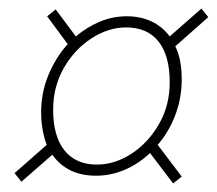

<svg xmlns="http://www.w3.org/2000/svg" viewBox="-20 -556 506 448"><path d="M30 -132 14 -152 89 -218Q83 -234 79.5 -253Q76 -272 76 -294Q76 -340 93 -381Q110 -422 138 -453L90 -518L110 -534L157 -471Q183 -493 213 -505.5Q243 -518 276 -518Q308 -518 333.5 -506Q359 -494 376 -471L450 -536L466 -516L389 -448Q397 -432 400.5 -412.5Q404 -393 404 -370Q404 -327 389 -287.5Q374 -248 348 -218L404 -144L384 -128L330 -199Q304 -174 271.5 -160Q239 -146 204 -146Q170 -146 144.5 -158.5Q119 -171 102 -195ZM206 -172Q248 -172 287 -197.5Q326 -223 351 -266.5Q376 -310 376 -364Q376 -426 350 -459Q324 -492 274 -492Q233 -492 193.5 -466.5Q154 -441 129 -397.5Q104 -354 104 -300Q104 -238 130.5 -205Q157 -172 206 -172Z"/></svg>

Font: Source Sans Variable
Style: Italic
Weight: 200
Italic angle: -11°
Designer: Paul D. Hunt
Foundry: Adobe Systems Incorporated
Version: Version 3.006;hotconv 1.0.111;makeotfexe 2.5.65597